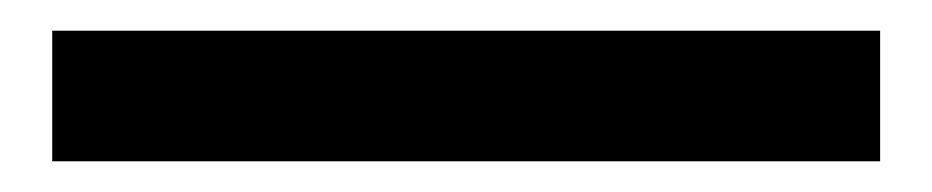

<svg xmlns="http://www.w3.org/2000/svg" viewBox="-20 50 607 125"><path d="M14 155H553V70H14Z"/></svg>

Font: Source Han Sans KR
Style: Bold
Weight: 700
Designer: Ryoko NISHIZUKA 西塚涼子 (kana, bopomofo & ideographs); Paul D. Hunt (Latin, Greek & Cyrillic); Sandoll Communications 산돌커뮤니
Foundry: Adobe
Version: Version 2.004;hotconv 1.0.118;makeotfexe 2.5.65603